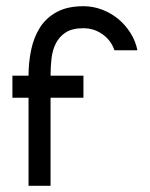

<svg xmlns="http://www.w3.org/2000/svg" viewBox="-20 -599 483 619"><path d="M249 -579Q280 -579 309 -568Q338 -557 361 -538Q384 -519 400.5 -493Q417 -467 423 -437H349Q338 -469 310.5 -488.5Q283 -508 249 -508Q213 -508 192 -494.5Q171 -481 160 -459Q149 -437 146 -410Q143 -383 143 -355H249V-284H143V0H72V-284H20V-355H72Q72 -398 80.5 -438.5Q89 -479 109 -510.5Q129 -542 163.5 -560.5Q198 -579 249 -579Z"/></svg>

Font: Googee
Style: Regular
Weight: 400
Designer: Peter Wiegel
Foundry: CATFonts Peter Wiegel
Version: 1.000